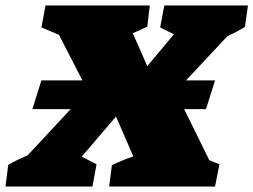

<svg xmlns="http://www.w3.org/2000/svg" viewBox="-81 -680 924 700"><path d="M-61 0 -51 -79Q-34 -89 -16 -97.5Q2 -106 20 -114L239 -349L134 -553L70 -580L85 -660H465L456 -583Q430 -570 403 -559L456 -439L553 -555L503 -580L518 -660H823L812 -582Q781 -563 748 -548L559 -346L682 -96L719 -81L703 0H317L327 -78Q365 -96 405 -110L342 -255L217 -109L271 -81L256 0ZM70 -387H703L670 -282H37Z"/></svg>

Font: Piazzolla SC Black
Style: Italic
Weight: 900
Italic angle: -11.3°
Designer: Juan Pablo del Peral
Foundry: Huerta Tipografica
Version: Version 1.330